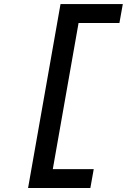

<svg xmlns="http://www.w3.org/2000/svg" viewBox="-20 -818 626 942"><path d="M117.7 104.5 276.9 -797.9H381.8L222.7 104.5ZM212.9 104.5 229.5 11.7H439.9L423.3 104.5ZM355.5 -705.1 372.1 -797.9H582.5L565.9 -705.1Z"/></svg>

Font: Cascadia Code PL
Style: Italic
Weight: 400
Italic angle: -10°
Monospace: yes
Designer: Aaron Bell
Foundry: Saja Typeworks
Version: Version 2404.023